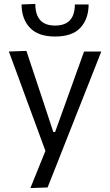

<svg xmlns="http://www.w3.org/2000/svg" viewBox="-20 -757 558 972"><path d="M133.9 195.1Q153.8 146 173.9 95.9Q194.1 45.8 214 -2.8V17.9Q195.2 -33.2 176 -85.5Q156.8 -137.9 138.4 -187.5L105.3 -277.6Q85.9 -331.1 65.2 -387.1Q44.6 -443.1 24.8 -496.2L113.7 -499.3Q135 -435.1 155.5 -373.6Q176 -312.1 197.3 -247.9L250 -88.4H258.8L316.5 -248.4Q339.1 -311.1 361.1 -372.5Q383.2 -433.9 405.6 -496.2H492.8Q477.1 -456.2 462.3 -418.8Q447.5 -381.4 429.8 -336.5Q412.1 -291.6 387.5 -229.4L332.3 -89.8Q294.9 5.2 268.7 71.6Q242.5 138 220.9 192ZM258.8 -572.1Q173.3 -572.1 131.4 -616.6Q89.5 -661 89.2 -734.5L158.8 -737.1Q158.8 -682.9 183.5 -655.2Q208.2 -627.6 258.8 -627.6Q292.9 -627.6 315.1 -639.7Q337.2 -651.8 348.1 -675.7Q359 -699.6 359 -734.5H428.6Q428.3 -661 387.1 -616.6Q345.9 -572.1 258.8 -572.1Z"/></svg>

Font: Commissioner Thin
Style: Regular
Weight: 100
Designer: Kostas Bartsokas
Foundry: Kostas Bartsokas
Version: Version 1.001;gftools[0.9.23]